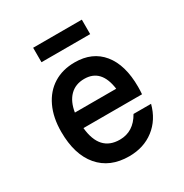

<svg xmlns="http://www.w3.org/2000/svg" viewBox="-189 -963 1078 1127"><g transform="rotate(-30 350.0 -400.0)"><path d="M628 -186Q603 -91 533 -37Q463 17 364 17Q234 17 161.5 -68Q89 -153 89 -307Q89 -403 122.5 -474Q156 -545 217 -583Q278 -621 361 -621Q480 -621 546 -540Q612 -459 612 -311Q612 -298 611.5 -285.5Q611 -273 610 -261H213Q229 -95 365 -95Q458 -95 509 -186ZM361 -509Q301 -509 263.5 -471.5Q226 -434 215 -365H495Q476 -509 361 -509ZM193 -719V-817H523V-719Z"/></g></svg>

Font: Martian Mono Medium
Style: Regular
Weight: 500
Monospace: yes
Designer: Roman Shamin
Foundry: Evil Martians
Version: Version 1.000; ttfautohint (v1.8.4.7-5d5b)